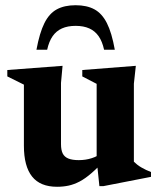

<svg xmlns="http://www.w3.org/2000/svg" viewBox="-20 -702 608 735"><path d="M213.5 -150.5Q213.5 -127.5 220.2 -114.2Q227 -101 242 -95Q257 -89 281.5 -89Q308 -89 331.2 -96.5Q354.5 -104 369 -117L387 -95.5Q356 -61.5 331.2 -40Q306.5 -18.5 285 -7.2Q263.5 4 242.8 8.5Q222 13 198.5 13Q134 13 102.8 -26.2Q71.5 -65.5 71.5 -144V-378L8 -409.5V-434L219.5 -450L213.5 -384.5ZM360.5 10.5 350 -90V-381L295 -409.5V-434L500 -450L492.5 -381.5V-83Q498 -77.5 505.2 -71.8Q512.5 -66 521.2 -61Q530 -56 539.2 -51.5Q548.5 -47 558 -43.5V-25L376 10.5ZM269.5 -603Q239 -603 217.2 -593.2Q195.5 -583.5 181.5 -563.5Q167.5 -543.5 160.5 -511.5H119.5Q131.5 -576.5 150 -613.5Q168.5 -650.5 197.5 -666.2Q226.5 -682 269.5 -682Q312.5 -682 341.5 -666.2Q370.5 -650.5 389.2 -613.5Q408 -576.5 419.5 -511.5H378.5Q371.5 -543.5 357.5 -563.5Q343.5 -583.5 321.8 -593.2Q300 -603 269.5 -603Z"/></svg>

Font: Newsreader 24pt
Style: Bold
Weight: 700
Designer: Hugues Gentile
Foundry: Production Type
Version: Version 1.003